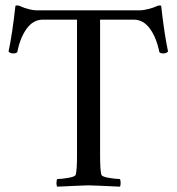

<svg xmlns="http://www.w3.org/2000/svg" viewBox="-20 -700 666 723"><path d="M12.2 -505.9Q26.4 -572.3 38.1 -678.2Q45.9 -682.1 61 -674.8Q70.8 -669.9 88.4 -665.5Q106 -661.1 117.2 -661.1H507.8Q519 -661.1 538.6 -666Q558.1 -670.9 567.9 -675.8Q580.1 -681.6 586.9 -678.2Q598.6 -572.3 612.8 -505.9Q605 -498 594.2 -499Q583.5 -499 580.1 -503.9Q568.8 -559.1 544.2 -592.5Q519.5 -626 483.9 -626H356.9V-116.2Q356.9 -58.1 361.8 -42Q363.8 -34.7 389.6 -30.3Q415.5 -25.9 431.2 -25.9Q434.1 -22 434.3 -11.5Q434.6 -1 431.2 2.9Q328.6 -2 314 -2Q298.3 -2 195.8 2.9Q192.4 -1 192.6 -11.5Q192.9 -22 195.8 -25.9Q211.4 -25.9 237.3 -30.3Q263.2 -34.7 265.1 -42Q270 -58.1 270 -116.2V-626H141.1Q105.5 -626 80.8 -592.5Q56.2 -559.1 44.9 -503.9Q41.5 -499 30.8 -499Q20 -498 12.2 -505.9Z"/></svg>

Font: Crimson
Style: Roman
Weight: 400
Version: Version 0.8